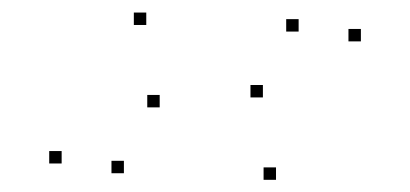

<svg xmlns="http://www.w3.org/2000/svg" viewBox="-20 -489 660 309"><path d="M560.8 -422.4V-442.4H540.8V-422.4ZM460.6 -438.2V-458.2H440.6V-438.2ZM403.1 -332.2V-352.2H383.1V-332.2ZM215.4 -448.8V-468.8H195.4V-448.8ZM79.2 -225.9V-245.9H59.2V-225.9ZM179.4 -210.2V-230.2H159.4V-210.2ZM237 -316.2V-336.2H217V-316.2ZM424.2 -199.6V-219.6H404.2V-199.6Z"/></svg>

Font: Monaspace Neon Dots Var
Style: Regular
Weight: 400
Designer: Riley Cran and the Lettermatic Team
Version: Version 1.100 (Monaspace Neon Dots)